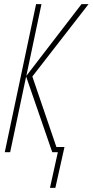

<svg xmlns="http://www.w3.org/2000/svg" viewBox="-20 -734 447 926"><path d="M221 172H247L291 -25H252L136 -365L407 -714H373L107 -368L180 -714H154L3 0H29L106 -365L232 0H259Z"/></svg>

Font: Noto Sans ExtraCondensed Thin
Style: Italic
Weight: 100
Width: 2
Italic angle: -12°
Designer: Monotype Design Team
Foundry: Monotype Imaging Inc.
Version: Version 2.013